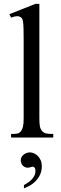

<svg xmlns="http://www.w3.org/2000/svg" viewBox="-20 -715 318 998"><path d="M37.6 0V-18.6Q60.1 -18.6 70.8 -21Q81.5 -23.4 89.4 -33.7Q92.3 -37.6 94.7 -42.7Q97.2 -47.9 99.1 -55.7Q101.1 -63.5 102.1 -74.5Q103 -85.4 103 -101.1V-506.8Q103 -544.9 102.3 -566.9Q101.6 -588.9 99.9 -600.6Q98.1 -612.3 95.7 -616.7Q93.3 -621.1 89.4 -624.5Q85 -627.4 80.1 -629.2Q75.2 -630.9 69.3 -630.9Q63.5 -630.9 55.7 -629.2Q47.9 -627.4 37.6 -623.5L28.8 -641.1L163.6 -694.8H184.6V-101.1Q184.6 -86.4 185.3 -75.9Q186 -65.4 187.5 -57.9Q189 -50.3 191.4 -45.2Q193.8 -40 197.3 -35.6Q200.7 -31.2 205.1 -28.1Q209.5 -24.9 216.1 -22.7Q222.7 -20.5 232.7 -19.5Q242.7 -18.6 256.8 -18.6V0ZM197.3 147.9Q197.3 176.3 186.5 196.5Q175.8 216.8 161.1 230.5Q146.5 244.1 130.6 252.2Q114.7 260.3 104.5 263.7V247.1Q113.8 241.7 124.3 234.9Q134.8 228 143.6 219.2Q152.3 210.4 158.2 199.2Q164.1 188 164.1 173.3Q164.1 159.7 158.7 155.5Q153.3 151.4 150.4 151.4Q146 151.4 138.2 154.1Q130.4 156.7 123.5 156.7Q117.2 156.7 110.8 154.1Q104.5 151.4 99.4 146.5Q94.2 141.6 91.1 134.5Q87.9 127.4 87.9 118.7Q87.9 108.4 92.5 100.6Q97.2 92.8 104.2 87.6Q111.3 82.5 119.4 79.8Q127.4 77.1 134.8 77.1Q145.5 77.1 156.7 82Q168 86.9 177 96.2Q186 105.5 191.7 118.4Q197.3 131.3 197.3 147.9Z"/></svg>

Font: Doulos SIL Phon
Style: Regular
Weight: 400
Designer: Walt Agee, Victor Gaultney, Peter Martin, Debbi Hosken, Becca Hirsbrunner
Foundry: SIL International
Version: Version 5.000